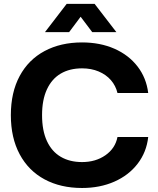

<svg xmlns="http://www.w3.org/2000/svg" viewBox="-20 -956 810 986"><path d="M35.7 -364.7Q35.7 -481.4 81 -565.6Q126.3 -649.7 209 -693.9Q291.7 -738.1 401.4 -738.1Q494 -738.1 567.6 -705.8Q641.1 -673.4 686.4 -614.6Q731.7 -555.9 741.1 -478.3H583.3Q574.4 -515.7 549.6 -544.4Q524.7 -573 486.6 -589Q448.6 -605 401.4 -605Q337.9 -605 291.9 -578Q246 -551 221 -497.1Q196 -443.3 196 -364.7Q196 -285.4 221 -231.6Q246 -177.7 292.1 -150.7Q338.1 -123.7 401.4 -123.7Q471.4 -123.7 521.6 -158.9Q571.9 -194.1 583.3 -252.3H741.1Q732.6 -174.7 686.7 -115.1Q640.9 -55.6 567 -23.1Q493.1 9.4 401.4 9.4Q291.4 9.4 208.9 -34.9Q126.3 -79.3 81 -163.8Q35.7 -248.3 35.7 -364.7ZM322.4 -936.1H465.9L577.7 -790.9H453.7L394.1 -870L334.9 -790.9H210.9Z"/></svg>

Font: Mona Sans VF XLt
Style: Regular
Weight: 200
Designer: Deni Anggara
Foundry: GitHub
Version: Version 2.000;Glyphs 3.2.3 (3260)